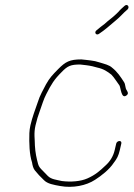

<svg xmlns="http://www.w3.org/2000/svg" viewBox="-20 -705 524 753"><path d="M369.3 -573 386.1 -585C408.5 -602.2 413.6 -608.2 434.3 -625C453.3 -640.4 462.9 -653.9 480.2 -668C490 -677.9 479.3 -692 468.5 -682C459.8 -674.1 452 -667.8 443.9 -658C438.7 -652.7 431.9 -646.3 423.5 -639L400.1 -620C394.9 -614.7 386.7 -608 375.5 -600L359.5 -587C346.9 -577.8 357.6 -563.5 369.3 -573ZM448.6 -152C442.9 -152 437.1 -147.5 435.8 -142L430 -117C424 -90.9 410.7 -71 393.9 -56C370.6 -33.7 353.2 -18.9 323.3 -5.5C296.4 6.6 257.7 9.5 222.8 5C201.1 -0.1 181.1 -1.3 167.5 -15L148.1 -35C138.9 -44.2 132.4 -50.5 129.3 -62C123.1 -85.3 118.5 -105.7 116.9 -134C116.9 -159.2 111.9 -181.6 119.2 -213C123.7 -232.8 130 -253.9 136.6 -271C144.1 -291.1 151.2 -316.8 161.6 -336C181.3 -374.8 192.5 -393.3 221.4 -422C244.8 -446.5 257.3 -452 294.4 -452C312.1 -450 327.2 -448.6 342.7 -445L361.6 -440C386.6 -434.7 401.5 -424.3 417.1 -412C428.8 -400 438.2 -383.2 448.4 -370C454 -360.8 455.2 -315.6 475.8 -330.5C486.3 -338.1 479.8 -345.4 477 -351C470.3 -359.8 472.9 -373.2 466.4 -383C453.1 -403.7 439.9 -423.6 420.3 -439C408.1 -450.6 389.9 -454 371.2 -460L353.4 -465C340.1 -467.5 331.9 -468.5 318.5 -470L299 -472C253.4 -472 237.2 -463.2 208.2 -434C185.3 -410.7 175.1 -400.2 160.3 -374C150.8 -355.5 135.2 -328.6 128.4 -305C118.1 -275 106.9 -246.6 99.4 -214C96.9 -203.3 95.6 -193 95.2 -183C94 -143.1 95.2 -98.9 105.7 -68C107.4 -56.4 110.2 -45.2 116.5 -37C125.4 -25.5 139.9 -10.1 151.8 1C166.2 16.2 190.7 19.9 215.8 24.5C265.3 33.6 318 23.1 353 0C378 -16 409 -40.1 426.5 -67C438.5 -82.5 444.6 -93.8 449.8 -116L455.8 -142C457.1 -147.6 454.3 -152 448.6 -152Z"/></svg>

Font: HoneyBee
Style: UltLitIt
Weight: 100
Foundry: Cannot Into Space Fonts
Version: Version 0.89